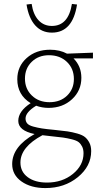

<svg xmlns="http://www.w3.org/2000/svg" viewBox="-20 -668 521 977"><path d="M244 -502Q192 -502 159 -539Q126 -576 115 -645L141 -648Q149 -594 176 -565Q203 -536 244 -536Q328 -536 346 -648L372 -645Q350 -502 244 -502ZM453 -400V-371H354Q394 -331 394 -272Q394 -207 346.5 -163Q299 -119 227 -119Q194 -119 164 -130Q110 -97 110 -65Q110 -50 118.5 -40Q127 -30 149 -24Q171 -18 193 -14.5Q215 -11 258 -7Q299 -3 323 0.5Q347 4 373.5 11.5Q400 19 413 30Q426 41 435 58.5Q444 76 444 101Q444 178 376 233.5Q308 289 211 289Q137 289 89.5 255.5Q42 222 42 167Q42 78 156 14Q73 -3 73 -53Q73 -102 136 -143Q68 -185 68 -265Q68 -330 115.5 -372.5Q163 -415 235 -415Q284 -415 321 -395ZM356 -266Q356 -319 320.5 -353Q285 -387 229 -387Q176 -387 141.5 -353.5Q107 -320 107 -268Q107 -216 142 -182Q177 -148 232 -148Q287 -148 321.5 -181.5Q356 -215 356 -266ZM405 112Q405 92 398 78Q391 64 380.5 55.5Q370 47 346 41Q322 35 301 32Q280 29 239 25Q224 24 196 20Q84 80 84 159Q84 206 121 233.5Q158 261 219 261Q297 261 351 217Q405 173 405 112Z"/></svg>

Font: EauTestText Light
Style: Regular
Weight: 300
Designer: Christian Thalmann (Catharsis Fonts)
Version: Version 0.001;PS 000.001;hotconv 1.0.88;makeotf.lib2.5.64775